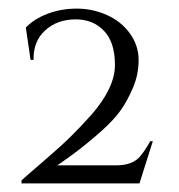

<svg xmlns="http://www.w3.org/2000/svg" viewBox="-20 -734 415 446"><path d="M216 -430Q180 -398 148.5 -375Q117 -352 113 -350H251Q285 -350 303 -368Q315 -381 329 -406H335L304 -308H30V-315Q42 -326 81 -359.5Q120 -393 142 -414.5Q164 -436 192 -467Q247 -530 247 -583Q247 -636 221.5 -662.5Q196 -689 156 -689Q113 -689 85 -663.5Q57 -638 58 -595H51L40 -670Q59 -690 90.5 -702Q122 -714 158.5 -714Q195 -714 228.5 -699Q262 -684 282 -656Q302 -628 302 -594.5Q302 -561 289 -530.5Q276 -500 260.5 -478Q245 -456 216 -430Z"/></svg>

Font: Cinzel Decorative
Style: Regular
Weight: 400
Designer: Natanael Gama
Version: Version 1.001;PS 001.001;hotconv 1.0.56;makeotf.lib2.0.21325